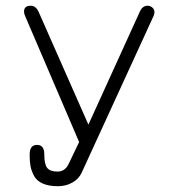

<svg xmlns="http://www.w3.org/2000/svg" viewBox="-20 -641 640 667"><path d="M287.1 -208 465.8 -600.6Q474.6 -621.1 493.2 -621.1Q502 -621.1 509.3 -614.7Q516.6 -608.4 516.6 -598.6Q516.6 -593.8 513.7 -585.9L263.7 -41Q253.9 -19.5 231.4 -6.8Q209 5.9 180.7 5.9Q149.4 5.9 128.4 -3.4Q107.4 -12.7 98.1 -30.3Q88.9 -47.9 85.9 -64.5Q83 -81.1 83 -103.5Q83 -137.7 108.4 -137.7Q133.8 -137.7 133.8 -105.5Q133.8 -70.3 144 -57.6Q154.3 -44.9 179.7 -44.9Q206.1 -44.9 218.8 -72.3L254.9 -147.5L67.4 -585Q63.5 -593.8 63.5 -600.6Q63.5 -621.1 86.9 -621.1Q104.5 -621.1 114.3 -599.6Z"/></svg>

Font: Jura
Style: Book
Weight: 400
Version: Version 2.3